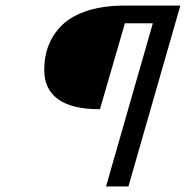

<svg xmlns="http://www.w3.org/2000/svg" viewBox="-20 -675 673 695"><path d="M341.8 -279.8H337.9Q240.2 -279.8 190.2 -315.9Q140.1 -352.1 140.1 -421.9Q140.1 -472.2 157 -513.7Q173.8 -555.2 208 -587.2Q242.2 -619.1 299.3 -637Q356.4 -654.8 432.1 -654.8H632.8L444.8 0H363.8L533.2 -590.8H432.1Z"/></svg>

Font: IntelOne Mono
Style: Italic
Weight: 400
Italic angle: -16°
Designer: Fred Shallcrass
Foundry: Frere-Jones Type LLC
Version: Version 1.200;hotconv 1.1.0;makeotfexe 2.6.0;FJTRelease1.2